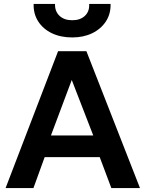

<svg xmlns="http://www.w3.org/2000/svg" viewBox="-20 -962 744 982"><path d="M8.5 0 277 -700H422L696 0H549.5L490 -158.5H208.5L151 0ZM240.5 -269H457L347 -553ZM349.5 -770.5Q290 -770.5 245 -792.2Q200 -814 175.2 -852.8Q150.5 -891.5 152 -942H261.5Q260 -904.5 284 -881.5Q308 -858.5 349.5 -858.5Q391 -858.5 414.8 -881.5Q438.5 -904.5 436 -942H545.5Q547 -891.5 521.8 -852.8Q496.5 -814 451.8 -792.2Q407 -770.5 349.5 -770.5Z"/></svg>

Font: Geologica Medium
Style: Regular
Weight: 500
Designer: Sindre Bremnes, Frode Helland
Foundry: Monokrom Skriftforlag AS
Version: Version 1.010;gftools[0.9.28]